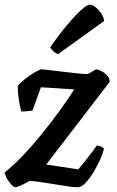

<svg xmlns="http://www.w3.org/2000/svg" viewBox="-31 -794 496 814"><path d="M35 0Q27.5 0 16.5 -12Q5.5 -24 -2.8 -39.2Q-11 -54.5 -11 -63Q25 -91.5 66 -134.5Q107 -177.5 147.2 -227.2Q187.5 -277 223 -326Q258.5 -375 284 -415L142.5 -424L107 -326Q100.5 -324 86.8 -322.8Q73 -321.5 59 -321.5Q54 -340 49.2 -369.2Q44.5 -398.5 44 -427Q47 -435 60.5 -447Q74 -459 91.5 -471Q109 -483 124 -491.5Q139 -500 144 -500Q151 -500 176.8 -497Q202.5 -494 235.2 -490Q268 -486 296.5 -483Q325 -480 337 -480Q342 -480 350.5 -485Q359 -490 367.2 -495Q375.5 -500 378.5 -500Q383 -500 396 -494Q409 -488 421.5 -476Q434 -464 434 -447L165 -96.5L300.5 -76Q307.5 -83.5 318.2 -96.8Q329 -110 340.8 -125.2Q352.5 -140.5 363 -154.2Q373.5 -168 379.5 -177Q388.5 -177 398 -172.5Q407.5 -168 410 -163Q406 -146 394 -118.8Q382 -91.5 365.5 -64.2Q349 -37 331.5 -18.5Q314 0 298 0Q285 0 257 -4Q229 -8 196 -13.5Q163 -19 134.8 -23Q106.5 -27 93.5 -27Q78 -17 59.2 -8.5Q40.5 0 35 0ZM215.5 -564.5Q204.5 -568 194.8 -577.2Q185 -586.5 182 -593.5Q218.5 -646.5 252.8 -687.2Q287 -728 312.8 -751.2Q338.5 -774.5 349.5 -774.5Q360 -774.5 373.5 -764Q387 -753.5 398 -737.2Q409 -721 410.5 -705Z"/></svg>

Font: Texturina Medium
Style: Italic
Weight: 500
Italic angle: -11°
Designer: Guillermo Torres Carreño
Foundry: Omnibus-Type
Version: Version 1.002